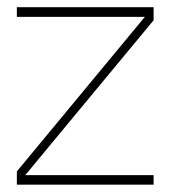

<svg xmlns="http://www.w3.org/2000/svg" viewBox="-20 -503 464 523"><path d="M25.9 -457H374.5L25.9 -36.1V0H398.4V-25.9H48.8L398.4 -447.8V-483.4H25.9Z"/></svg>

Font: Estedad-FD-VF Thin
Style: Regular
Weight: 100
Designer: Amin Abedi
Version: Version 5.0